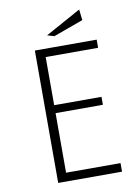

<svg xmlns="http://www.w3.org/2000/svg" viewBox="-89 -867 676 927"><g transform="rotate(-10 248.5 -403.5)"><path d="M120 0V-649H423V-609H166V-373H398V-334H166V-42H433V0ZM371 -754 225 -701 191 -711 365 -807Z"/></g></svg>

Font: Julius Sans One
Style: Regular
Weight: 400
Designer: Luciano Vergara
Foundry: LatinoType
Version: Version 1.001